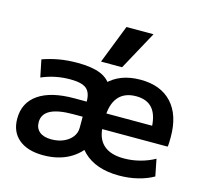

<svg xmlns="http://www.w3.org/2000/svg" viewBox="-113 -918 1132 1056"><g transform="rotate(15 453.5 -390.0)"><path d="M240 -86Q279 -86 309.5 -99.5Q340 -113 357.5 -136Q375 -159 375 -188V-251H321Q235 -251 192 -228.5Q149 -206 149 -160Q149 -125 172.5 -105.5Q196 -86 240 -86ZM219 10Q130 10 80 -31.5Q30 -73 30 -148Q30 -239 101 -288Q172 -337 304 -337H375Q375 -389 348.5 -410.5Q322 -432 257 -432Q214 -432 174 -424Q134 -416 94 -399L74 -497Q119 -513 167 -521.5Q215 -530 272 -530Q354 -530 403 -510Q452 -490 473.5 -445.5Q495 -401 495 -328V-260Q495 -179 460.5 -118Q426 -57 364.5 -23.5Q303 10 219 10ZM651 10Q519 10 447 -60Q375 -130 375 -260Q375 -386 443.5 -458Q512 -530 631 -530Q746 -530 809 -462Q872 -394 872 -269Q872 -255 871.5 -238Q871 -221 869 -213H443V-302H776L758 -275Q758 -357 726.5 -396.5Q695 -436 631 -436Q564 -436 529.5 -394.5Q495 -353 495 -272V-237Q495 -163 534.5 -125.5Q574 -88 652 -88Q699 -88 744.5 -100Q790 -112 827 -133L846 -37Q808 -15 757.5 -2.5Q707 10 651 10ZM514 -570H394L480 -790H634Z"/></g></svg>

Font: M PLUS 2 SemiBold
Style: Regular
Weight: 600
Designer: Coji Morishita
Foundry: UNDERFOREST DESIGN
Version: Version 1.001